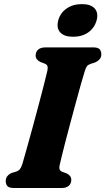

<svg xmlns="http://www.w3.org/2000/svg" viewBox="-20 -936 524 956"><path d="M277.5 -115.5Q273.5 -99 277.5 -91.2Q281.5 -83.5 291.5 -80L311 -73Q335 -61.5 335 -40.5Q335 -22 322.5 -11Q310 0 288 0H48.5Q24.5 0 16.5 -9.8Q8.5 -19.5 8.5 -34.5Q8.5 -49.5 17.2 -59.8Q26 -70 38.5 -75L60.5 -81.5Q73 -86 79.2 -93.8Q85.5 -101.5 91.5 -120Q99 -145.5 112 -192Q125 -238.5 140.5 -295Q156 -351.5 171 -408Q186 -464.5 198 -511.2Q210 -558 216 -584.5Q219 -598.5 216.2 -606.8Q213.5 -615 202 -619.5L182 -627Q157.5 -638.5 157.5 -659.5Q157.5 -678 170 -689Q182.5 -700 206.5 -700H444.5Q468.5 -700 476.5 -690.2Q484.5 -680.5 484.5 -666Q484.5 -650.5 475.5 -640.5Q466.5 -630.5 453.5 -625L431.5 -618Q418.5 -613.5 413 -606.5Q407.5 -599.5 402 -581.5Q394.5 -558 383 -517.2Q371.5 -476.5 358 -426.5Q344.5 -376.5 330.8 -325.5Q317 -274.5 305.5 -229.8Q294 -185 286.5 -154.2Q279 -123.5 277.5 -115.5ZM344 -753Q299.5 -753 279.8 -774.8Q260 -796.5 270 -834.5Q280 -871.5 311.5 -893.5Q343 -915.5 387.5 -915.5Q432.5 -915.5 451.8 -893.5Q471 -871.5 461 -834.5Q450.5 -797 419.8 -775Q389 -753 344 -753Z"/></svg>

Font: Fraunces 9pt Soft
Style: Bold Italic
Weight: 700
Italic angle: -16°
Version: Version 1.000;[b76b70a41]